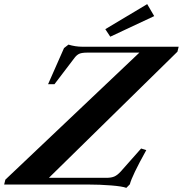

<svg xmlns="http://www.w3.org/2000/svg" viewBox="-81 -888 880 924"><path d="M449.7 -711.4 425.8 -747.6 627.4 -868.2 661.1 -810.5ZM526.9 16.1Q508.3 8.8 454.1 4.4Q399.9 0 340.8 0H-61L-55.2 -23.4L589.8 -634.8H339.8Q314 -634.8 301.5 -629.6Q289.1 -624.5 278.3 -610.4L181.2 -482.9H150.4L227.1 -656.7L248.5 -673.3Q281.7 -663.1 315.9 -663.1H778.8L772.9 -639.2L154.3 -32.2H431.2Q455.1 -32.2 469.7 -38.8Q484.4 -45.4 500 -62.5L598.1 -173.3L623 -165.5Q553.7 -41 543.9 -1Z"/></svg>

Font: Elstob 18pt
Style: Bold Italic
Weight: 700
Italic angle: -20°
Designer: Peter S. Baker
Version: Version 1.015